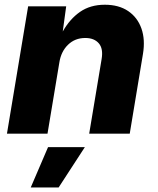

<svg xmlns="http://www.w3.org/2000/svg" viewBox="-20 -573 677 823"><path d="M234.4 -305.2 183.6 0H9.8L100.6 -545.9H263.7L249 -438Q279.3 -491.7 323.2 -522.2Q367.2 -552.7 429.2 -552.7Q489.3 -552.7 529.3 -525.6Q569.3 -498.5 586.2 -450.9Q603 -403.3 592.8 -341.8L536.1 0H362.3L415.5 -319.3Q423.3 -364.3 403.6 -387.2Q383.8 -410.2 345.7 -410.2Q301.3 -410.2 271.5 -381.1Q241.7 -352.1 234.4 -305.2ZM111.8 230.5 186 57.6H343.8L231.4 230.5Z"/></svg>

Font: Inter Extra Bold
Style: Italic
Weight: 800
Italic angle: -9.39999°
Designer: Rasmus Andersson
Foundry: rsms
Version: Version 4.000;git-3c8e0fc